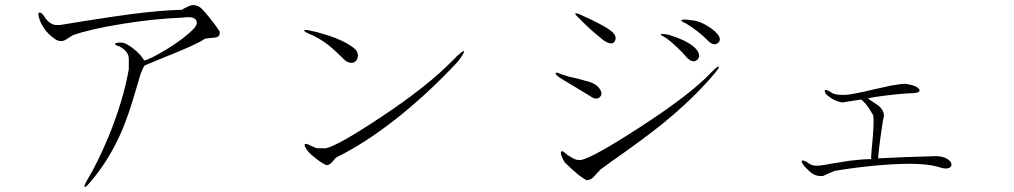

<svg xmlns="http://www.w3.org/2000/svg" viewBox="-20 -750 4040 765"><path d="M219.7 -650.4H199.2Q183.6 -654.3 171.9 -665Q164.1 -671.9 158.2 -681.6Q146.5 -700.2 137.7 -700.2Q129.9 -700.2 134.8 -681.6Q141.6 -656.2 158.2 -633.8Q172.9 -613.3 192.4 -599.6Q210.9 -583 230.5 -586.9Q241.2 -589.8 261.7 -604.5L269.5 -609.4Q336.9 -633.8 469.7 -655.3Q598.6 -675.8 707 -679.7Q752.9 -686.5 761.7 -668.9Q769.5 -655.3 752.9 -636.7Q714.8 -596.7 642.6 -552.7Q579.1 -514.6 554.7 -508.8Q541 -533.2 509.8 -557.6Q479.5 -580.1 466.8 -580.1Q439.5 -581.1 438.5 -575.2Q437.5 -570.3 457 -564.5Q472.7 -555.7 481.4 -545.9Q493.2 -532.2 493.2 -515.6V-474.6Q471.7 -350.6 413.1 -207Q368.2 -99.6 327.1 -32.2Q313.5 -7.8 317.4 -4.9Q320.3 -2 337.9 -22.5Q413.1 -109.4 462.9 -222.7Q491.2 -287.1 522.5 -395.5Q534.2 -435.5 539.1 -452.1Q547.9 -477.5 556.6 -489.3L625 -517.6Q693.4 -544.9 723.6 -558.6Q775.4 -581.1 796.9 -595.7L817.4 -598.6Q840.8 -599.6 847.7 -603.5Q858.4 -609.4 854.5 -626Q835 -655.3 812.5 -682.6Q794.9 -704.1 781.2 -717.8Q763.7 -731.4 745.1 -729.5Q730.5 -726.6 704.1 -710.9Q618.2 -709 500 -693.4Q432.6 -684.6 315.4 -666Z M1242.2 -622.1 1216.8 -627.9Q1196.3 -632.8 1192.4 -628.9Q1189.5 -625 1210 -616.2Q1252 -598.6 1286.1 -572.3Q1307.6 -555.7 1345.7 -518.6L1348.6 -515.6Q1362.3 -501 1377 -500Q1389.6 -498 1397.5 -506.8Q1406.2 -515.6 1406.2 -528.3Q1406.2 -542 1396.5 -552.7Q1370.1 -577.1 1318.4 -597.7Q1286.1 -610.4 1242.2 -622.1ZM1278.3 -159.2H1250Q1246.1 -158.2 1237.3 -161.1Q1232.4 -163.1 1221.7 -168Q1202.1 -177.7 1197.3 -176.8Q1188.5 -175.8 1201.2 -155.3Q1211.9 -138.7 1238.3 -119.1Q1261.7 -99.6 1281.2 -91.8Q1290 -91.8 1299.8 -100.6Q1304.7 -105.5 1315.4 -118.2L1320.3 -123Q1428.7 -175.8 1551.8 -271.5Q1681.6 -373 1803.7 -503.9Q1833 -542 1828.1 -545.9Q1823.2 -549.8 1783.2 -508.8Q1683.6 -406.2 1496.1 -282.2Q1327.1 -169.9 1278.3 -159.2Z M2294.9 -112.3 2277.3 -113.3Q2266.6 -116.2 2254.9 -124Q2246.1 -128.9 2235.4 -136.7Q2220.7 -152.3 2215.8 -145.5Q2210 -138.7 2229.5 -103.5Q2261.7 -72.3 2283.2 -54.7Q2300.8 -41 2316.4 -32.2Q2329.1 -32.2 2339.8 -40Q2345.7 -44.9 2357.4 -58.6L2372.1 -74.2L2415 -105.5Q2543 -195.3 2617.2 -254.9Q2747.1 -360.4 2830.1 -460.9Q2848.6 -483.4 2842.8 -484.4Q2836.9 -485.4 2812.5 -460Q2731.4 -374 2531.2 -244.1Q2344.7 -123 2294.9 -112.3ZM2219.7 -453.1 2202.1 -460Q2192.4 -461.9 2194.3 -456.1Q2196.3 -450.2 2210 -440.4L2333 -366.2Q2355.5 -349.6 2370.1 -363.3Q2384.8 -377.9 2365.2 -401.4Q2356.4 -413.1 2331.1 -422.9Q2315.4 -427.7 2278.3 -437.5Q2257.8 -442.4 2248 -444.3Q2231.4 -449.2 2219.7 -453.1ZM2307.6 -684.6 2293 -691.4Q2275.4 -699.2 2272.5 -696.3Q2269.5 -693.4 2285.2 -679.7Q2302.7 -661.1 2333 -632.8Q2363.3 -606.4 2386.7 -587.9Q2421.9 -566.4 2430.7 -587.9Q2439.5 -608.4 2413.1 -627.9Q2397.5 -640.6 2360.4 -659.2Q2333 -673.8 2307.6 -684.6ZM2644.5 -611.3 2627 -614.3Q2613.3 -615.2 2612.3 -613.3Q2611.3 -610.4 2628.9 -601.6Q2646.5 -590.8 2673.8 -565.4Q2700.2 -541 2716.8 -520.5Q2740.2 -497.1 2756.8 -510.7Q2773.4 -524.4 2758.8 -547.9Q2744.1 -569.3 2704.1 -588.9Q2676.8 -601.6 2644.5 -611.3ZM2746.1 -668 2724.6 -670.9Q2699.2 -673.8 2695.3 -669.9Q2691.4 -666 2713.9 -656.2Q2736.3 -642.6 2757.8 -626Q2783.2 -606.4 2799.8 -588.9Q2822.3 -565.4 2839.8 -578.1Q2856.4 -590.8 2839.8 -613.3Q2823.2 -632.8 2795.9 -648.4Q2769.5 -664.1 2746.1 -668Z M3344.7 -372.1H3330.1Q3321.3 -372.1 3312.5 -374Q3302.7 -376 3297.9 -377.9Q3276.4 -392.6 3269.5 -391.6Q3261.7 -390.6 3271.5 -374L3275.4 -371.1Q3291 -358.4 3300.8 -353.5Q3318.4 -343.8 3337.9 -341.8L3360.4 -345.7L3411.1 -353.5Q3422.9 -344.7 3436.5 -327.1Q3447.3 -311.5 3459 -291Q3461.9 -275.4 3460 -240.2Q3459 -218.8 3455.1 -174.8Q3452.1 -150.4 3452.1 -140.6Q3450.2 -124 3451.2 -116.2Q3408.2 -115.2 3364.3 -109.4Q3338.9 -105.5 3296.9 -98.6Q3255.9 -90.8 3240.2 -89.8Q3216.8 -88.9 3206.1 -96.7Q3184.6 -112.3 3176.8 -110.4Q3168.9 -108.4 3184.6 -87.9L3194.3 -78.1Q3208 -63.5 3217.8 -57.6Q3234.4 -46.9 3258.8 -48.8L3285.2 -60.5L3305.7 -69.3Q3413.1 -86.9 3511.7 -93.8Q3662.1 -104.5 3724.6 -83Q3749 -75.2 3761.7 -81.1Q3773.4 -85.9 3770.5 -97.7Q3767.6 -109.4 3752 -118.2Q3734.4 -127.9 3709 -127.9L3585.9 -124L3478.5 -119.1Q3481.4 -155.3 3488.3 -204.1Q3496.1 -263.7 3502 -288.1Q3502 -306.6 3488.3 -321.3Q3480.5 -330.1 3460 -342.8Q3452.1 -348.6 3448.2 -350.6Q3442.4 -355.5 3438.5 -358.4Q3459 -363.3 3506.8 -369.1Q3560.5 -376 3596.7 -377.9Q3652.3 -377.9 3642.6 -393.6Q3633.8 -409.2 3588.9 -416Q3568.4 -416 3531.2 -409.2Q3509.8 -404.3 3460.9 -393.6Q3415 -382.8 3394.5 -378.9Q3361.3 -372.1 3344.7 -372.1Z"/></svg>

Font: Batang
Style: Regular
Weight: 400
Version: Version 2.21